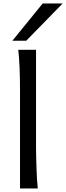

<svg xmlns="http://www.w3.org/2000/svg" viewBox="-20 -1062 373 1082"><path d="M183.1 -231.9Q183.1 -208.5 183.8 -176.8Q184.6 -145 185.8 -112.3Q187 -79.6 188.7 -49.8Q190.4 -20 192.9 0H92.8V-551.8Q92.8 -623 90.3 -680.9Q87.9 -738.8 83 -781.2H183.1ZM333 -1042.5 127.9 -832.5H49.8L220.7 -1042.5Z"/></svg>

Font: Andika Am
Style: Regular
Weight: 400
Designer: Victor Gaultney, Annie Olsen, Julie Remington, Don Collingsworth, Eric Hays, Becca Hirsbrunner
Foundry: SIL International
Version: Version 5.000